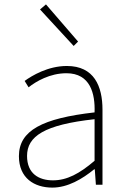

<svg xmlns="http://www.w3.org/2000/svg" viewBox="-20 -840 576 873"><path d="M218 13C288 13 354 -26 408 -70H411L416 0H446V-341C446 -448 408 -540 284 -540C198 -540 125 -496 92 -472L110 -443C144 -470 207 -507 282 -507C391 -507 413 -414 410 -329C173 -302 66 -247 66 -130C66 -30 136 13 218 13ZM221 -20C157 -20 103 -50 103 -131C103 -220 181 -273 410 -298V-109C341 -50 284 -20 221 -20ZM315 -631 335 -651 189 -820 162 -797Z"/></svg>

Font: Noto Sans Japanese Thin
Style: Regular
Weight: 100
Designer: Ryoko NISHIZUKA (kana & ideographs); Paul D. Hunt (Latin, Greek & Cyrillic); Wenlong ZHANG (bopomofo); Sandoll Communica
Foundry: Adobe Systems Incorporated
Version: Version 1.000;PS 1;hotconv 1.0.78;makeotf.lib2.5.61930